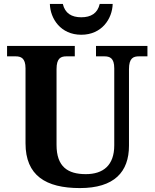

<svg xmlns="http://www.w3.org/2000/svg" viewBox="-20 -948 787 978"><path d="M394 -771C499 -771 552 -853 554 -928H488C477 -880 443 -860 394 -860C345 -860 311 -880 300 -928H234C236 -853 289 -771 394 -771ZM387 10C562 10 637 -72 637 -206V-596C637 -653 660 -661 688 -661H731V-714H469V-661H511C539 -661 562 -653 562 -600V-208C562 -106 506 -61 417 -61C326 -61 268 -98 268 -210V-596C268 -653 291 -661 319 -661H361V-714H16V-661H59C86 -661 110 -653 110 -600V-218C110 -54 213 10 387 10Z"/></svg>

Font: Noto Nastaliq Urdu
Style: Bold
Weight: 700
Designer: Monotype Design Team (Patrick Giasson: type design, Kamal Mansour: OpenType code, Glenda Bellarosa). Updated by Simon Co
Foundry: Monotype Imaging Inc., Simon Cozens
Version: Version 3.009